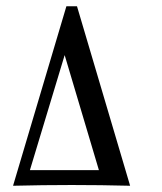

<svg xmlns="http://www.w3.org/2000/svg" viewBox="-20 -595 519 615"><path d="M21.8 0 192.7 -575H226.6L396.8 0Q304 -2.4 209.7 -2.4Q116.1 -2.4 21.8 0ZM75.8 -50H296.8L187.1 -418.5Z"/></svg>

Font: Playfair 9pt
Style: Italic
Weight: 400
Italic angle: -15.6°
Designer: Claus Eggers Sørensen
Foundry: Claus Eggers Sørensen
Version: Version 2.001;gftools[0.9.30]